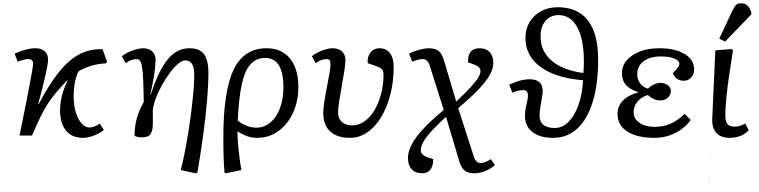

<svg xmlns="http://www.w3.org/2000/svg" viewBox="-20 -826 4624 1170"><path d="M485 14Q419 14 382.5 -30Q346 -74 346 -153Q346 -244 395 -342Q354 -300 324.5 -265Q295 -230 271.5 -194Q248 -158 225.5 -111.5Q203 -65 175 0H99Q123 -118 142 -213.5Q161 -309 171.5 -369Q182 -429 182 -438Q182 -466 152 -466Q128 -466 88 -450L69 -499Q101 -514 134.5 -523Q168 -532 195 -532Q232 -532 252.5 -513.5Q273 -495 273 -463Q273 -439 257.5 -369.5Q242 -300 213 -193L216 -192Q281 -315 341.5 -389.5Q402 -464 466 -496.5Q530 -529 605 -526L632 -451L627 -440Q581 -438 541 -426.5Q501 -415 459 -392Q429 -335 429 -237Q429 -184 442 -141.5Q455 -99 477 -74Q499 -49 526 -49Q540 -49 557.5 -56Q575 -63 588 -73L613 -34Q589 -14 552.5 0Q516 14 485 14Z M1172 230 1081 210Q1093 168 1104.5 109Q1116 50 1127 -17Q1138 -84 1146 -150Q1154 -216 1159 -273Q1164 -330 1164 -369Q1164 -458 1109 -458Q1090 -458 1065 -437Q1040 -416 1014.5 -381.5Q989 -347 966 -305.5Q943 -264 928 -223Q913 -182 911 -148Q912 -99 911 -63Q910 -27 896.5 -8Q883 11 844 11Q827 11 814.5 7.5Q802 4 800 -1Q800 -109 856 -204Q855 -248 854.5 -275.5Q854 -303 853 -326Q851 -383 846.5 -413Q842 -443 834 -454.5Q826 -466 812 -466Q780 -466 746 -441L722 -483Q738 -496 761 -507Q784 -518 808.5 -525Q833 -532 851 -532Q887 -532 907.5 -513Q928 -494 928 -462Q928 -391 896 -249L898 -248Q947 -398 1002.5 -465Q1058 -532 1134 -532Q1196 -532 1223 -496.5Q1250 -461 1250 -380Q1250 -311 1242 -216.5Q1234 -122 1219 -9.5Q1204 103 1183 225Z M1357 230 1348 225Q1346 196 1344.5 174.5Q1343 153 1342.5 131.5Q1342 110 1341.5 81.5Q1341 53 1341 11Q1341 -272 1404 -402Q1467 -532 1604 -532Q1696 -532 1747 -469.5Q1798 -407 1798 -296Q1798 -208 1765 -137.5Q1732 -67 1675.5 -26.5Q1619 14 1547 14Q1517 14 1489.5 5Q1462 -4 1428 -25H1427Q1427 8 1430.5 50Q1434 92 1439.5 134.5Q1445 177 1451 210ZM1542 -48Q1590 -48 1627.5 -79.5Q1665 -111 1686 -166.5Q1707 -222 1707 -293Q1707 -473 1596 -473Q1542 -473 1507 -435Q1472 -397 1453.5 -313Q1435 -229 1429 -91Q1452 -72 1482.5 -60Q1513 -48 1542 -48Z M2113 14Q2034 14 1992 -25Q1950 -64 1950 -137Q1950 -164 1956.5 -206.5Q1963 -249 1972 -294.5Q1981 -340 1987.5 -378Q1994 -416 1994 -434Q1994 -452 1989 -459Q1984 -466 1970 -466Q1937 -466 1904 -441L1880 -483Q1895 -496 1917.5 -507Q1940 -518 1963.5 -525Q1987 -532 2005 -532Q2043 -532 2064 -513Q2085 -494 2085 -459Q2085 -436 2078 -393Q2071 -350 2062.5 -301.5Q2054 -253 2047 -209.5Q2040 -166 2040 -142Q2040 -104 2063 -83Q2086 -62 2127 -62Q2166 -62 2200.5 -86Q2235 -110 2261 -153Q2287 -196 2302 -252Q2317 -308 2317 -371Q2317 -394 2307 -404.5Q2297 -415 2264 -426L2221 -441Q2217 -480 2237.5 -506Q2258 -532 2292 -532Q2333 -532 2356 -502.5Q2379 -473 2379 -420Q2379 -328 2358.5 -249Q2338 -170 2302 -111Q2266 -52 2217.5 -19Q2169 14 2113 14Z M2553 230Q2512 230 2489 205.5Q2466 181 2466 137Q2466 78 2519 7Q2572 -64 2684 -156L2599 -425Q2586 -466 2556 -466Q2537 -466 2520 -460Q2503 -454 2492 -450L2473 -499Q2486 -507 2507.5 -514.5Q2529 -522 2552 -527Q2575 -532 2591 -532Q2633 -532 2653.5 -515Q2674 -498 2687 -453L2760 -207Q2815 -259 2847.5 -294Q2880 -329 2894 -353Q2908 -377 2908 -394Q2908 -419 2864 -435L2832 -446Q2829 -532 2903 -532Q2942 -532 2964 -508.5Q2986 -485 2986 -441Q2986 -408 2964.5 -369Q2943 -330 2896 -281Q2849 -232 2772 -167L2867 127Q2881 168 2908 168Q2933 168 2971 144L2996 180Q2937 230 2867 230Q2832 230 2811.5 213.5Q2791 197 2779 158L2698 -114Q2614 -37 2579 9.5Q2544 56 2544 91Q2544 118 2587 133L2620 144Q2620 185 2602.5 207.5Q2585 230 2553 230Z M3351 14Q3270 14 3224.5 -21.5Q3179 -57 3179 -119Q3179 -152 3188 -188Q3197 -224 3197 -243Q3197 -277 3170 -277Q3137 -277 3102 -261L3083 -310Q3151 -343 3207 -343Q3287 -343 3287 -272Q3287 -256 3282.5 -229.5Q3278 -203 3273 -174Q3268 -145 3268 -120Q3268 -84 3292 -65Q3316 -46 3360 -46Q3407 -46 3444 -83Q3481 -120 3505 -186Q3529 -252 3533 -337Q3365 -351 3273.5 -418.5Q3182 -486 3182 -595Q3182 -650 3207.5 -692Q3233 -734 3277 -758Q3321 -782 3378 -782Q3500 -782 3562.5 -701.5Q3625 -621 3625 -463Q3625 -314 3592.5 -207Q3560 -100 3498.5 -43Q3437 14 3351 14ZM3535 -381Q3537 -404 3537.5 -421Q3538 -438 3538 -453Q3538 -586 3497.5 -660Q3457 -734 3384 -734Q3334 -734 3304 -698.5Q3274 -663 3274 -604Q3274 -514 3342 -456Q3410 -398 3535 -381Z M3968 14Q3862 14 3802.5 -24.5Q3743 -63 3743 -132Q3743 -179 3776 -213Q3809 -247 3869 -263V-265Q3817 -282 3793.5 -309Q3770 -336 3770 -380Q3770 -425 3799.5 -459Q3829 -493 3880 -512.5Q3931 -532 3997 -532Q4094 -532 4152 -497Q4210 -462 4210 -403Q4210 -373 4192 -353.5Q4174 -334 4147 -334Q4099 -334 4080 -380Q4103 -404 4111.5 -416Q4120 -428 4120 -437Q4120 -457 4089 -469.5Q4058 -482 4007 -482Q3942 -482 3902.5 -453Q3863 -424 3863 -374Q3863 -342 3880.5 -318Q3898 -294 3929 -286Q3945 -302 3965.5 -311.5Q3986 -321 4004 -321Q4031 -321 4049.5 -307Q4068 -293 4068 -272Q4068 -247 4049.5 -230.5Q4031 -214 4004 -214Q3964 -214 3928 -247Q3889 -236 3865 -207Q3841 -178 3841 -142Q3841 -103 3876.5 -78Q3912 -53 3967 -53Q4022 -53 4064 -71Q4106 -89 4152 -132L4189 -95Q4151 -43 4093 -14.5Q4035 14 3968 14Z M4427 14Q4375 14 4347.5 -14Q4320 -42 4320 -94Q4320 -97 4319 -80.5Q4318 -64 4317 -36Q4317 -36 4317 -36Q4317 -36 4317 -36Q4315 0 4313 49.5Q4311 99 4308.5 149.5Q4306 200 4304 242Q4302 284 4301 306.5Q4300 329 4300.5 322Q4301 315 4303 268Q4305 221 4309.5 124Q4314 27 4321.5 -131Q4329 -289 4339 -519L4435 -527L4447 -522Q4433 -436 4422 -359Q4411 -282 4405.5 -221.5Q4400 -161 4400 -124Q4400 -86 4413 -70Q4426 -54 4458 -54Q4486 -54 4521 -73L4543 -32Q4497 14 4427 14ZM4399 -573 4363 -590 4443 -761Q4456 -788 4466.5 -797Q4477 -806 4496 -806Q4518 -806 4532.5 -794Q4547 -782 4558 -753V-738Z"/></svg>

Font: Literata 7pt
Style: Italic
Weight: 400
Italic angle: -2°
Designer: Latin by Veronika Burian and Jose Scaglione. Greek by Irene Vlachou. Cyrillic by Vera Evstafieva
Foundry: TypeTogether
Version: Version 3.002